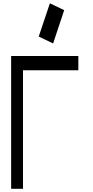

<svg xmlns="http://www.w3.org/2000/svg" viewBox="-20 -1098 577 1186"><path d="M48.8 -752H463.9V-664.1H122.1V68.4H48.8ZM219.2 -872.1 288.1 -1077.6 376.5 -1035.2 308.1 -829.6Z"/></svg>

Font: Gap Sans
Style: Bold
Weight: 400
Designer: Alexandre Liziard and Etienne Ozeray
Foundry: Interstices.io
Version: Version 1.610